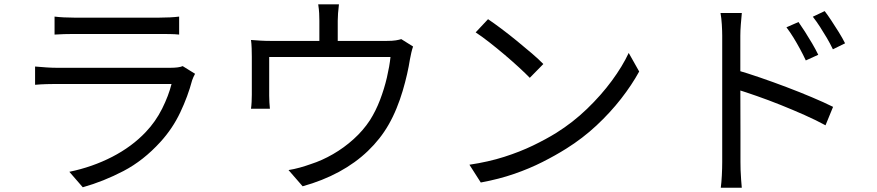

<svg xmlns="http://www.w3.org/2000/svg" viewBox="-20 -821 4040 884"><path d="M231.2 -744.6Q251 -742.2 274 -741Q297.1 -739.8 320.6 -739.8Q336.4 -739.8 375.9 -739.8Q415.4 -739.8 465.6 -739.8Q515.9 -739.8 566.2 -739.8Q616.6 -739.8 656.6 -739.8Q696.7 -739.8 714.3 -739.8Q737.7 -739.8 762.1 -741Q786.5 -742.2 804.8 -744.6V-661.8Q786.9 -663.8 762.5 -664.2Q738.2 -664.6 712.9 -664.6Q696.3 -664.6 656.6 -664.6Q617 -664.6 566.8 -664.6Q516.5 -664.6 466.3 -664.6Q416 -664.6 376.6 -664.6Q337.2 -664.6 320.6 -664.6Q298.1 -664.6 274.9 -663.9Q251.8 -663.2 231.2 -661.8ZM878.1 -481.3Q874.6 -474.6 870.5 -466.1Q866.5 -457.6 864.7 -451.6Q845.2 -377.8 809.9 -303.4Q774.7 -229 718.7 -167.6Q640.5 -81.6 548.5 -33.6Q456.5 14.4 361.1 41.2L299.3 -30Q405.3 -51.9 496.4 -98.8Q587.4 -145.7 651.2 -213.2Q696.7 -261.1 726.5 -320.7Q756.2 -380.3 769.8 -434.4Q759.4 -434.4 728.5 -434.4Q697.6 -434.4 653.9 -434.4Q610.1 -434.4 559.5 -434.4Q508.9 -434.4 457.7 -434.4Q406.4 -434.4 361.8 -434.4Q317.2 -434.4 284.8 -434.4Q252.4 -434.4 239.2 -434.4Q221.4 -434.4 195.1 -433.7Q168.8 -433 141.5 -430.6V-514.7Q169.1 -512.3 194.1 -510.6Q219.1 -508.9 239.2 -508.9Q250.1 -508.9 281 -508.9Q311.9 -508.9 356 -508.9Q400.1 -508.9 450.9 -508.9Q501.6 -508.9 552.6 -508.9Q603.7 -508.9 648 -508.9Q692.3 -508.9 723.6 -508.9Q754.9 -508.9 765.8 -508.9Q783.2 -508.9 798 -510.8Q812.8 -512.8 821.1 -516.6Z M1540.6 -801Q1537.8 -778 1536.4 -759.9Q1535 -741.7 1535 -725.8Q1535 -714.3 1535 -689.3Q1535 -664.4 1535 -637.4Q1535 -610.5 1535 -592.3H1450.4Q1450.4 -612.2 1450.4 -639.2Q1450.4 -666.1 1450.4 -690.2Q1450.4 -714.3 1450.4 -725.8Q1450.4 -741.7 1449.5 -759.9Q1448.6 -778 1445.1 -801ZM1881.9 -606.8Q1878 -596.4 1873.8 -578.7Q1869.6 -561.1 1867.2 -546.7Q1862.7 -516.9 1854.3 -479.8Q1845.9 -442.8 1834 -402.5Q1822.1 -362.2 1805.8 -322.4Q1789.6 -282.5 1768.9 -246.5Q1731.6 -181.3 1674 -126Q1616.4 -70.7 1540.7 -29.7Q1465.1 11.2 1373.4 36.7L1308.4 -38Q1333.4 -41.9 1360.8 -49.5Q1388.2 -57.2 1411.7 -65.7Q1462.3 -81.9 1513.1 -111.2Q1564 -140.5 1608.2 -180.5Q1652.5 -220.5 1683.2 -267.5Q1710.2 -310 1729.8 -361.2Q1749.3 -412.4 1761.4 -464.2Q1773.4 -516 1777.9 -558.5H1219.4Q1219.4 -542.9 1219.4 -517.8Q1219.4 -492.8 1219.4 -465.2Q1219.4 -437.7 1219.4 -414.5Q1219.4 -391.3 1219.4 -379.9Q1219.4 -366.4 1220.4 -349.2Q1221.4 -332 1222.7 -320.5H1135.6Q1137.6 -333.9 1138.5 -351.9Q1139.4 -369.9 1139.4 -384.4Q1139.4 -396.4 1139.4 -420Q1139.4 -443.6 1139.4 -471.1Q1139.4 -498.6 1139.4 -522.7Q1139.4 -546.9 1139.4 -560Q1139.4 -575.8 1138.7 -598.1Q1138 -620.4 1135.6 -637Q1157.5 -635.2 1180.2 -633.9Q1202.9 -632.6 1229.2 -632.6H1759.1Q1787.2 -632.6 1802.6 -635.2Q1818 -637.8 1827.5 -640.9Z M2227 -732.7Q2253.7 -714.7 2288.7 -688.5Q2323.7 -662.3 2360.2 -632.4Q2396.8 -602.5 2429.1 -574.9Q2461.4 -547.2 2481.6 -526.2L2419.2 -462.7Q2400.4 -482.2 2370 -510.2Q2339.6 -538.2 2303.9 -568.5Q2268.2 -598.7 2233.2 -626.1Q2198.2 -653.5 2170 -671.9ZM2141.3 -62.6Q2228.7 -75.6 2301.3 -98.8Q2373.9 -122 2433.8 -150.9Q2493.7 -179.8 2540.9 -209Q2618.1 -257.3 2682.9 -319.9Q2747.8 -382.4 2796.9 -449.1Q2846 -515.8 2874.7 -577.3L2922.9 -491.7Q2889 -429.8 2839.2 -365.9Q2789.3 -302 2726.2 -243.1Q2663.1 -184.2 2587 -136.5Q2537.2 -105.2 2477.6 -75.1Q2418 -44.9 2347.7 -20.5Q2277.4 3.8 2193.6 19.3Z M3656.4 -719.6Q3668.9 -701.8 3685.9 -675.5Q3702.9 -649.1 3719.3 -621Q3735.7 -593 3747.4 -568.8L3690.1 -542.7Q3677.8 -569.2 3663.4 -595.6Q3649.1 -622 3633.5 -647.6Q3617.8 -673.1 3600.9 -695.3ZM3776.9 -769.9Q3790.4 -752.5 3807.6 -726.5Q3824.8 -700.5 3842.1 -672.7Q3859.3 -644.9 3870.9 -621.6L3814.8 -594Q3802.1 -620.5 3786.9 -646.4Q3771.6 -672.3 3755.5 -697.3Q3739.4 -722.3 3722.4 -744ZM3305.2 -75.2Q3305.2 -89.3 3305.2 -131.4Q3305.2 -173.4 3305.2 -232Q3305.2 -290.5 3305.2 -355.3Q3305.2 -420.2 3305.2 -481.2Q3305.2 -542.1 3305.2 -588.9Q3305.2 -635.6 3305.2 -656.6Q3305.2 -678.1 3303.4 -708Q3301.6 -737.9 3297.4 -761H3395.5Q3393.2 -738.5 3390.9 -708.8Q3388.6 -679.2 3388.6 -656.6Q3388.6 -617.9 3388.6 -563.2Q3388.6 -508.6 3388.6 -447.3Q3388.6 -386 3388.9 -325.3Q3389.2 -264.6 3389.2 -212.3Q3389.2 -160 3389.2 -123.4Q3389.2 -86.9 3389.2 -75.2Q3389.2 -59.8 3389.8 -38.1Q3390.4 -16.4 3392.2 5.1Q3393.9 26.5 3395.3 43.4H3298.6Q3301.8 19.4 3303.5 -14Q3305.2 -47.3 3305.2 -75.2ZM3370.9 -498.5Q3420.3 -484.3 3479.9 -463.8Q3539.6 -443.3 3601.1 -420Q3662.7 -396.7 3718.5 -373.1Q3774.3 -349.6 3815.6 -329L3780.8 -244.1Q3738.2 -267.4 3684.4 -291.3Q3630.6 -315.2 3574 -337.9Q3517.4 -360.5 3464.7 -378.9Q3411.9 -397.3 3370.9 -410.1Z"/></svg>

Font: Noto Sans TC
Style: Regular
Weight: 100
Designer: Ryoko NISHIZUKA 西塚涼子 (kana, bopomofo & ideographs); Paul D. Hunt (Latin, Greek & Cyrillic); Sandoll Communications 산돌커뮤니
Foundry: Adobe
Version: Version 2.004;hotconv 1.0.118;makeotfexe 2.5.65603